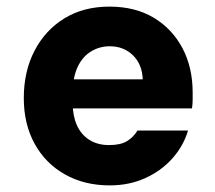

<svg xmlns="http://www.w3.org/2000/svg" viewBox="-20 -549 651 581"><path d="M312 12Q235 12 176 -21.5Q117 -55 84.5 -114.5Q52 -174 52 -252Q52 -333 84.5 -395.5Q117 -458 175 -493.5Q233 -529 311 -529Q389 -529 445 -495.5Q501 -462 532 -403.5Q563 -345 563 -269Q563 -259 563 -247Q563 -235 561 -221H158V-309H412Q410 -355 382 -382Q354 -409 312 -409Q281 -409 255 -393Q229 -377 214.5 -345.5Q200 -314 200 -266V-236Q200 -199 212.5 -170.5Q225 -142 250 -126Q275 -110 310 -110Q345 -110 364.5 -122Q384 -134 396 -154H549Q535 -107 501.5 -69.5Q468 -32 419.5 -10Q371 12 312 12Z"/></svg>

Font: DM Sans 11pt Black
Style: Regular
Weight: 900
Version: Version 4.004;gftools[0.9.30]